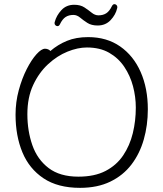

<svg xmlns="http://www.w3.org/2000/svg" viewBox="-20 -890 785 926"><path d="M545 -850Q538 -819 513.5 -793Q489 -767 451 -767Q421 -767 401.5 -779.5Q382 -792 366.5 -805Q351 -818 334 -818Q312 -818 296.5 -808Q281 -798 269 -773Q265 -764 257 -764Q252 -764 247.5 -768Q243 -772 243 -779Q243 -781 243.5 -782Q244 -783 244 -784Q252 -815 276 -841Q300 -867 338 -867Q368 -867 387.5 -854Q407 -841 422.5 -828.5Q438 -816 455 -816Q477 -816 492.5 -826Q508 -836 520 -861Q525 -870 532 -870Q537 -870 541.5 -866Q546 -862 546 -855Q546 -854 545.5 -853Q545 -852 545 -850ZM223 -644Q259 -675 303 -693Q347 -711 405 -711Q495 -711 559.5 -666Q624 -621 658.5 -542.5Q693 -464 693 -363Q693 -286 673.5 -217.5Q654 -149 614 -96.5Q574 -44 512 -14Q450 16 366 16Q259 16 190 -30Q121 -76 88 -155.5Q55 -235 55 -337Q55 -398 70.5 -455Q86 -512 109 -557Q132 -602 156 -628.5Q180 -655 197 -655Q205 -655 212 -652Q219 -649 223 -644ZM358 -38Q436 -38 489 -65.5Q542 -93 574 -140.5Q606 -188 620.5 -247.5Q635 -307 635 -371Q635 -423 621.5 -474Q608 -525 579.5 -567.5Q551 -610 506.5 -635.5Q462 -661 399 -661Q355 -661 305.5 -641Q256 -621 212 -580.5Q168 -540 140 -480Q112 -420 112 -339Q112 -259 136 -190Q160 -121 214.5 -79.5Q269 -38 358 -38Z"/></svg>

Font: Moon Stars Kai T Light
Style: Regular
Weight: 300
Designer: GuiWonder
Version: Version 1.101